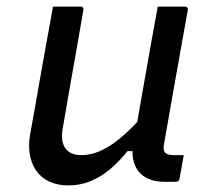

<svg xmlns="http://www.w3.org/2000/svg" viewBox="-20 -552 640 583"><path d="M141 -532Q162 -532 182.5 -532Q203 -532 225 -532Q228 -532 230 -530.5Q232 -529 233 -526.5Q234 -524 233 -521Q223 -462 212.5 -402.5Q202 -343 191.5 -284Q181 -225 171 -165Q163 -124 178 -102.5Q193 -81 227 -81Q248 -81 269.5 -88Q291 -95 314.5 -110Q338 -125 364.5 -149.5Q391 -174 421 -209L399 -93H367Q340 -59 311.5 -36Q283 -13 252.5 -1Q222 11 188 11Q154 11 129 -1Q104 -13 89.5 -34.5Q75 -56 70.5 -83Q66 -110 71 -141Q80 -190 88.5 -238.5Q97 -287 105.5 -336Q114 -385 123 -433Q128 -458 132 -482.5Q136 -507 141 -532ZM459 -532Q473 -532 486.5 -532Q500 -532 514 -532Q528 -532 541 -532Q545 -532 547 -530.5Q549 -529 550 -526.5Q551 -524 550 -520Q538 -454 526 -386Q514 -318 502 -251Q490 -184 479 -120Q476 -107 477 -99.5Q478 -92 482 -88Q486 -84 492 -82.5Q498 -81 507 -81Q510 -81 512.5 -81Q515 -81 518 -81Q521 -81 523 -81H538Q535 -63 531.5 -44.5Q528 -26 525 -9Q524 -4 521 -2Q518 0 514 0Q511 0 505 0Q499 0 492 0Q485 0 479 0Q452 0 432 -8.5Q412 -17 400 -32.5Q388 -48 384 -70Q380 -92 386 -120Q395 -171 403.5 -220.5Q412 -270 421 -320Q430 -370 439 -422Q448 -474 459 -532Z"/></svg>

Font: Rec Mono Linear
Style: Italic
Weight: 400
Italic angle: -10°
Monospace: yes
Version: Version 1.085; ttfautohint (v1.8.4.7-5d5b)